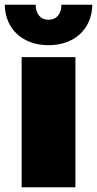

<svg xmlns="http://www.w3.org/2000/svg" viewBox="-41 -787 408 807"><path d="M50 0H276V-547H50ZM163 -597C269 -597 345 -662 347 -767H217C217 -730 198 -704 163 -704C128 -704 109 -730 109 -767H-21C-19 -662 57 -597 163 -597Z"/></svg>

Font: Chess Sans Black
Style: Regular
Weight: 900
Designer: Wolf Bōese
Foundry: Wolf Bōese
Version: Version 7.223;Glyphs 3.3 (3306)